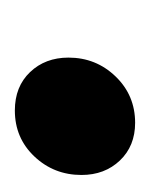

<svg xmlns="http://www.w3.org/2000/svg" viewBox="9 -200 206 265"><g transform="rotate(-90 112.5 -67.0)"><path d="M4 -58Q4 -96 29.5 -123Q55 -150 93 -150Q126 -150 146 -129Q166 -108 166 -76Q166 -38 140 -11Q114 16 76 16Q44 16 24 -5Q4 -26 4 -58Z"/></g></svg>

Font: Fira Sans Condensed SemiBold
Style: Italic
Weight: 600
Width: 3
Italic angle: -8°
Designer: bBox Type GmbH & Carrois Corporate GbR & Edenspiekermann AG
Foundry: bBox Type GmbH & Carrois Corporate GbR & Edenspiekermann AG
Version: Version 4.301